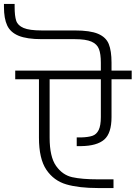

<svg xmlns="http://www.w3.org/2000/svg" viewBox="-87 -991 686 971"><path d="M423 -399V-590H164V-295Q164 -198 196.5 -152Q229 -106 278 -95Q327 -84 409 -84H487V-40H409Q312 -40 248.5 -58.5Q185 -77 147.5 -132.5Q110 -188 110 -295V-590H-10V-634H423V-674Q423 -718 413.5 -743Q404 -768 375.5 -780.5Q347 -793 291 -793H124Q49 -793 7.5 -810Q-34 -827 -50.5 -862Q-67 -897 -67 -956V-971H-13V-956Q-13 -910 -5 -886Q3 -862 32.5 -849.5Q62 -837 124 -837H291Q369 -837 409 -820Q449 -803 463 -768.5Q477 -734 477 -674V-634H579V-590H477V-399Q477 -317 440 -285Q403 -253 323 -252H301V-296H323Q359 -297 380 -304Q401 -311 412 -333.5Q423 -356 423 -399Z"/></svg>

Font: Biryani ExtraLight
Style: Regular
Weight: 275
Designer: Dan Reynolds and Mathieu Reguer
Foundry: Dan Reynolds and Mathieu Reguer
Version: Version 1.004; ttfautohint (v1.1) -l 5 -r 5 -G 72 -x 0 -D la